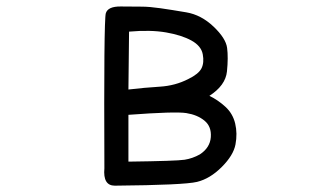

<svg xmlns="http://www.w3.org/2000/svg" viewBox="-20 -583 1040 607"><path d="M343 4Q305 4 310 -51Q308 -519 314.5 -541Q321 -563 362 -562.5Q403 -562 427.5 -562Q452 -562 487 -557Q522 -552 569 -544Q616 -536 655 -499Q694 -462 698 -431.5Q702 -401 697.5 -357Q693 -313 642 -280Q669 -267 692.5 -245.5Q716 -224 723.5 -192.5Q731 -161 724.5 -126.5Q718 -92 681 -55Q644 -18 603 -8Q562 2 343 4ZM612 -95Q644 -116 646.5 -149.5Q649 -183 626.5 -201.5Q604 -220 569 -225.5Q534 -231 386 -220V-72Q538 -74 563.5 -78Q589 -82 612 -95ZM575 -333Q608 -349 617 -367Q626 -385 621 -411.5Q616 -438 585 -455Q554 -472 505 -480.5Q456 -489 388 -483L386 -300Q437 -306 485.5 -309Q534 -312 575 -333Z"/></svg>

Font: Kosefont JP
Style: Regular
Weight: 400
Designer: Nozomi Seto 瀬戸のぞみ
Version: Version 3.00;June 19, 2020